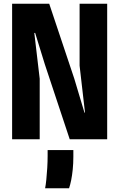

<svg xmlns="http://www.w3.org/2000/svg" viewBox="-20 -747 640 1030"><path d="M45 0V-727H244L378.5 -325L433 -143H436L407 -394.5V-727H555V0H354L220.5 -402L168.5 -570.5H164L193 -324.5V0ZM222 263Q225.5 245.5 228.5 216.5Q231.5 187.5 233.5 153.8Q235.5 120 235.5 89.5V58H373.5V94.5Q373.5 130 370.2 162Q367 194 361.8 219.8Q356.5 245.5 350.5 263Z"/></svg>

Font: Spline Sans Mono
Style: Bold
Weight: 700
Designer: Eben Sorkin, Mirko Velimirovic
Foundry: Sorkin Type
Version: Version 1.004